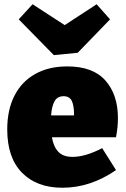

<svg xmlns="http://www.w3.org/2000/svg" viewBox="-20 -867 592 902"><path d="M525 -222H224Q231 -179 253.5 -154.5Q276 -130 321 -130Q381 -130 460 -171L525 -68Q405 15 273 15Q153 15 83.5 -55.5Q14 -126 14 -259Q14 -351 48 -417.5Q82 -484 145.5 -519.5Q209 -555 296 -555Q417 -555 475.5 -488.5Q534 -422 534 -312Q534 -269 525 -222ZM220 -325H328Q328 -372 317 -393.5Q306 -415 279 -415Q249 -415 236 -391Q223 -367 220 -325ZM284 -749 434 -847 497 -776 345 -619 233 -608 68 -776 133 -847Z"/></svg>

Font: Bitter Pro Black
Style: Regular
Weight: 900
Designer: Sol Matas, and Bitter project Authors
Foundry: Sol Matas
Version: Version 1.010